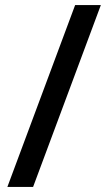

<svg xmlns="http://www.w3.org/2000/svg" viewBox="-20 -734 424 754"><path d="M376 -714 110 0H9L275 -714Z"/></svg>

Font: Noto Sans Thai Medium
Style: Regular
Weight: 500
Designer: Monotype Design Team
Foundry: Monotype Imaging Inc.
Version: Version 2.001